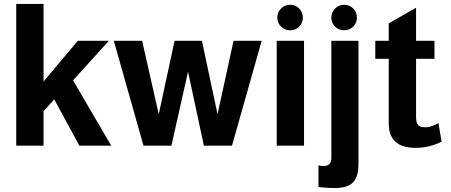

<svg xmlns="http://www.w3.org/2000/svg" viewBox="-20 -736 2278 970"><path d="M200 -324 373 -530H530L349 -330L542 0H381L254 -234L200 -174V0H62V-716H200Z M1152 0H1010L930 -374L846 0H705L555 -530H698L782 -159L862 -530H1000L1079 -159L1160 -530H1302Z M1516 -530V0H1378V-530ZM1446 -712Q1473 -712 1491.5 -693Q1510 -674 1510 -647Q1510 -620 1491.5 -601.5Q1473 -583 1446 -583Q1419 -583 1400 -601.5Q1381 -620 1381 -647Q1381 -674 1400 -693Q1419 -712 1446 -712Z M1791 -530V92Q1791 158 1763 186Q1735 214 1670 214Q1635 214 1589 209V99Q1600 103 1614 103Q1654 103 1654 61V-530ZM1719 -712Q1746 -712 1764.5 -693Q1783 -674 1783 -647Q1783 -620 1764.5 -601.5Q1746 -583 1719 -583Q1692 -583 1673 -601.5Q1654 -620 1654 -647Q1654 -674 1673 -693Q1692 -712 1719 -712Z M2175 -530V-439H2082V-144Q2082 -115 2092.5 -104Q2103 -93 2131 -93Q2154 -93 2190 -111Q2193 -113 2195 -114L2211 -20Q2148 11 2079 11Q1944 11 1944 -113V-439H1876V-530H1944V-618L2082 -697V-530Z"/></svg>

Font: Almarai Bold
Style: Regular
Weight: 700
Designer: Boutros International 2019
Foundry: Created by Boutros International 2019
Version: Version 1.10